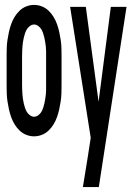

<svg xmlns="http://www.w3.org/2000/svg" viewBox="-20 -548 540 783"><path d="M119 8Q103 8 87.5 2Q72 -4 60 -15.5Q48 -27 39.5 -41Q31 -55 25.5 -70.5Q20 -86 16.5 -102Q13 -118 10.5 -134.5Q8 -151 7.5 -167.5Q7 -184 7 -200V-320Q7 -336 7.5 -352.5Q8 -369 10.5 -385.5Q13 -402 16.5 -418Q20 -434 25.5 -449.5Q31 -465 39.5 -479Q48 -493 60 -504.5Q72 -516 87.5 -522Q103 -528 119 -528Q135 -528 150.5 -522Q166 -516 178 -504.5Q190 -493 198.5 -479Q207 -465 212.5 -449.5Q218 -434 221.5 -418Q225 -402 227.5 -385.5Q230 -369 230.5 -352.5Q231 -336 231 -320V-200Q231 -184 230.5 -167.5Q230 -151 227.5 -134.5Q225 -118 221.5 -102Q218 -86 212.5 -70.5Q207 -55 198.5 -41Q190 -27 178 -15.5Q166 -4 150.5 2Q135 8 119 8ZM318 215Q323 186 327.5 156.5Q332 127 337 98L350 14L266 -520H330L382 -133L432 -520H496L383 215ZM119 -72Q128 -72 136 -78Q144 -84 148.5 -91.5Q153 -99 156 -108Q159 -117 161 -126Q163 -135 164.5 -144.5Q166 -154 167 -163Q168 -172 168 -181.5Q168 -191 168 -200V-320Q168 -329 168 -338.5Q168 -348 167 -357Q166 -366 164.5 -375.5Q163 -385 161 -394Q159 -403 156 -412Q153 -421 148.5 -428.5Q144 -436 136 -442Q128 -448 119 -448Q110 -448 102 -442Q94 -436 89.5 -428.5Q85 -421 82 -412Q79 -403 77 -394Q75 -385 73.5 -375.5Q72 -366 71.5 -357Q71 -348 70.5 -338.5Q70 -329 70 -320V-200Q70 -191 70.5 -181.5Q71 -172 71.5 -163Q72 -154 73.5 -144.5Q75 -135 77 -126Q79 -117 82 -108Q85 -99 89.5 -91.5Q94 -84 102 -78Q110 -72 119 -72Z"/></svg>

Font: Iosevka Custom Medium
Style: Regular
Weight: 500
Monospace: yes
Designer: Belleve Invis
Foundry: Belleve Invis
Version: Version 32.5.0; ttfautohint (v1.8.4)